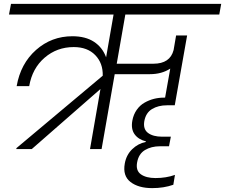

<svg xmlns="http://www.w3.org/2000/svg" viewBox="-20 -760 1148 979"><path d="M439 0 492.2 -306.2 142.1 0H63L64 -4.9L503.9 -374Q505.4 -438 465.6 -479Q425.8 -520 356 -520Q270.5 -520 207.5 -465.8Q144.5 -411.6 128.9 -320.8H64.9Q85 -435.5 163.8 -505.4Q242.7 -575.2 349.1 -575.2Q416 -575.2 459.2 -546.9Q502.4 -518.6 521 -467.8L559.1 -686H25.9L36.1 -740.2H1107.9L1098.1 -686H619.1L575.2 -435.1H762.2Q847.2 -435.1 865.2 -504.9L877.9 -579.1H934.1L871.1 -223.1H831.1Q787.1 -223.1 755.4 -204.1Q723.6 -185.1 715.8 -142.1Q709 -101.6 734.6 -82.3Q760.3 -63 807.1 -63H851.1L841.8 -14.2H795.9Q751.5 -14.2 719.2 5.1Q687 24.4 679.2 67.9Q671.4 109.4 698.2 128.7Q725.1 147.9 772.9 147.9Q827.1 147.9 872.1 131.8L863.8 182.1Q815.4 199.2 755.9 199.2Q686 199.2 645.5 168Q605 136.7 616.2 74.2Q624 29.8 654.1 0.7Q684.1 -28.3 723.1 -36.1L724.1 -39.1Q685.5 -48.8 666.3 -75.4Q647 -102.1 654.8 -145Q660.6 -176.3 677 -199.7Q693.4 -223.1 716.6 -236.3Q739.7 -249.5 764.6 -255.9Q789.6 -262.2 815.9 -262.2H821.8L848.1 -410.2Q804.7 -381.8 744.1 -381.8H564.9L498 0Z"/></svg>

Font: SVN-Poppins Light
Style: Italic
Weight: 300
Italic angle: -10°
Designer: Ninad Kale (Devanagari), Jonny Pinhorn (Latin)
Foundry: Indian Type Foundry
Version: Version 3.002 2017